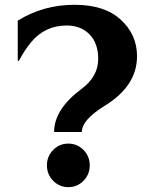

<svg xmlns="http://www.w3.org/2000/svg" viewBox="-20 -767 643 797"><path d="M326.7 -16.6Q300.8 9.8 263.7 9.8Q226.6 9.8 200.7 -16.6Q174.8 -43 174.8 -80.6Q174.8 -118.2 200.7 -144.5Q226.6 -170.9 263.7 -170.9Q300.8 -170.9 326.7 -144.5Q352.5 -118.2 352.5 -80.6Q352.5 -43 326.7 -16.6ZM289.1 -747.1Q414.6 -747.1 481.4 -685.1Q548.8 -623.5 548.8 -533.7Q548.8 -410.2 415 -328.1Q319.8 -269.5 319.8 -219.2H204.6Q204.6 -313 318.4 -397.9Q387.7 -449.2 387.7 -522.5Q387.7 -586.4 352.5 -623.5Q316.4 -661.1 256.8 -661.1Q167.5 -661.1 110.4 -593.3Q80.6 -557.6 58.6 -514.6H53.7V-681.2Q159.2 -747.1 289.1 -747.1Z"/></svg>

Font: Classica
Style: Bold
Weight: 700
Designer: Wojciech Kalinowski "wmk69" (wmk69@o2.pl)
Foundry: Wojciech Kalinowski "wmk69" (wmk69@o2.pl)
Version: Version 2.1.1; 2021-05-14